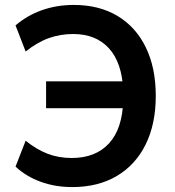

<svg xmlns="http://www.w3.org/2000/svg" viewBox="-20 -749 710 779"><path d="M273 10Q204 10 145 -11.5Q86 -33 43 -73L84 -178Q129 -142 173.5 -125Q218 -108 271 -108Q368 -108 422.5 -167.5Q477 -227 480 -343L517 -310H167V-419H516L480 -382Q475 -495 422 -553Q369 -611 277 -611Q225 -611 178.5 -594.5Q132 -578 84 -540L43 -646Q91 -687 151 -708Q211 -729 279 -729Q382 -729 456.5 -684.5Q531 -640 571.5 -557Q612 -474 612 -360Q612 -246 571 -163Q530 -80 454 -35Q378 10 273 10Z"/></svg>

Font: Nunitoga
Style: Bold
Weight: 700
Designer: Vernon Adams
Foundry: Vernon Adams
Version: Version 1.0